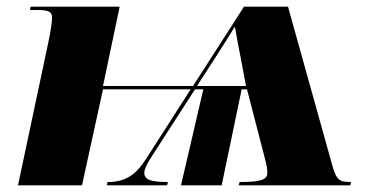

<svg xmlns="http://www.w3.org/2000/svg" viewBox="-20 -556 1114 576"><path d="M125 -429 34 0H226L289 -288H552L418 -79C386 -29 354 -10 303 -10L300 0H481L484 -10C435 -10 413 -16 413 -37C413 -49 421 -65 436 -88L565 -288H590L523 0H645L705 -288H721L772 -91C776 -74 782 -57 782 -37C782 -16 760 -10 699 -10L696 0H1031L1033 -10C998 -10 989 -15 976 -63L844 -536H712L559 -298H289L339 -536H72L70 -526H95C133 -526 136 -516 136 -503C136 -489 132 -462 125 -429ZM571 -298 633 -394C643 -410 674 -458 683 -474H685C689 -451 697 -408 706 -362L718 -298Z"/></svg>

Font: Noto Serif Display Black
Style: Italic
Weight: 900
Italic angle: -12°
Designer: Monotype Design Team
Foundry: Monotype Imaging Inc.
Version: Version 2.009